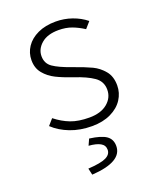

<svg xmlns="http://www.w3.org/2000/svg" viewBox="-144 -630 797 960"><g transform="rotate(-20 254.5 -150.0)"><path d="M59 -61 87 -93Q125 -63 165.5 -47.5Q206 -32 264 -32Q325 -32 360 -61Q395 -90 395 -133Q395 -177 359 -202Q323 -227 259 -248Q206 -266 171 -283.5Q136 -301 112.5 -329.5Q89 -358 89 -400Q89 -439 110.5 -471Q132 -503 172.5 -522Q213 -541 268 -541Q313 -541 354.5 -526.5Q396 -512 428 -486L399 -453Q368 -473 337 -484.5Q306 -496 267 -496Q208 -496 175.5 -468Q143 -440 143 -402Q143 -363 173.5 -342Q204 -321 267 -299Q332 -276 365.5 -260Q399 -244 424 -214Q449 -184 449 -136Q449 -96 427 -62Q405 -28 362.5 -7.5Q320 13 262 13Q199 13 147 -7Q95 -27 59 -61ZM294 150Q294 126 272.5 114Q251 102 211 99L226 66Q288 74 314.5 92.5Q341 111 341 147Q341 231 179 241L171 206Q239 202 266.5 188.5Q294 175 294 150Z"/></g></svg>

Font: Nebula Sans Light
Style: Regular
Weight: 300
Designer: Paul D. Hunt for Adobe (as Source Sans)
Foundry: Nebula Entertainment & Broadcasting LLC
Version: Version 1.010